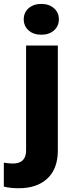

<svg xmlns="http://www.w3.org/2000/svg" viewBox="-77 -765 368 998"><path d="M46.4 -664.6Q46.4 -699.7 71.8 -722.2Q97.2 -744.6 137.7 -744.6Q178.2 -744.6 203.6 -722.2Q229 -699.7 229 -664.6Q229 -629.4 203.6 -606.9Q178.2 -584.5 137.7 -584.5Q97.2 -584.5 71.8 -606.9Q46.4 -629.4 46.4 -664.6ZM58.6 -528.3H223.6V17.1Q223.6 112.3 169.4 162.8Q115.2 213.4 21 213.4Q0 213.4 -17.8 211.7Q-35.6 210 -57.1 205.1V80.6Q-44.4 82.5 -33.7 83.7Q-22.9 85 -10.3 85Q58.6 85 58.6 17.1Z"/></svg>

Font: Vazirmatn RD UI FD Black
Style: Regular
Weight: 900
Designer: Saber Rastikerdar
Foundry: Saber Rastikerdar
Version: Version 33.003